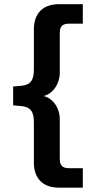

<svg xmlns="http://www.w3.org/2000/svg" viewBox="-20 -711 423 908"><path d="M258.8 176.5H371.6V84.3H304.9C275.5 84.3 262.7 70.6 262.7 41.2V-147.1C262.7 -207.8 220.6 -258.8 168.6 -258.8V-254.9C220.6 -254.9 262.7 -306.9 262.7 -367.6V-555.9C262.7 -585.3 275.5 -599 304.9 -599H371.6V-691.2H258.8C183.3 -691.2 140.2 -648 140.2 -572.5V-382.4C140.2 -329.4 123.5 -308.8 77.5 -304.9L42.2 -302V-212.7L77.5 -209.8C123.5 -205.9 140.2 -185.3 140.2 -132.4V57.8C140.2 133.3 183.3 176.5 258.8 176.5Z"/></svg>

Font: LL Pando Sans
Style: Bold
Weight: 700
Designer: Joshua Smith
Foundry: Joshua Smith
Version: Version 1.000;Glyphs 3.2.1 (3258)